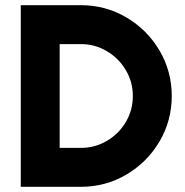

<svg xmlns="http://www.w3.org/2000/svg" viewBox="-20 -720 712 740"><path d="M60 -700H292Q387 -700 467.2 -652.8Q547.5 -605.5 594.8 -525.2Q642 -445 642 -350Q642 -255 594.8 -174.8Q547.5 -94.5 467.2 -47.2Q387 0 292 0H60ZM292 -150Q345.5 -150 391.5 -176.8Q437.5 -203.5 464.8 -249.5Q492 -295.5 492 -350Q492 -404 464.8 -450Q437.5 -496 391.5 -523Q345.5 -550 292 -550H210V-150Z"/></svg>

Font: Urbanist
Style: Regular
Weight: 400
Designer: Corey Hu
Foundry: Corey Hu
Version: Version 1.2; befe77262ef67d88f1d94aa3d2e49ef1327b4483